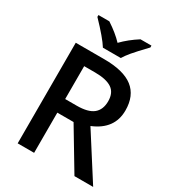

<svg xmlns="http://www.w3.org/2000/svg" viewBox="-217 -1056 1074 1180"><g transform="rotate(30 319.5 -465.5)"><path d="M210.9 -381.8H292Q373.5 -381.8 410.2 -412.1Q446.8 -442.4 446.8 -502Q446.8 -562.5 407.2 -588.9Q367.7 -615.2 288.1 -615.2H210.9ZM210.9 -285.2V0H94.2V-713.9H295.9Q434.1 -713.9 500.5 -662.1Q566.9 -610.4 566.9 -505.9Q566.9 -372.6 428.2 -315.9L629.9 0H497.1L326.2 -285.2ZM505.9 -931.2V-918Q444.3 -854 419.2 -823.7Q394 -793.5 380.9 -771H253.9Q222.2 -822.3 129.9 -918V-931.2H207Q274.4 -887.2 316.9 -841.8Q364.3 -890.6 428.2 -931.2Z"/></g></svg>

Font: JBL Sans
Style: Semibold
Weight: 600
Version: Version 1.10